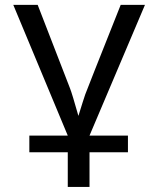

<svg xmlns="http://www.w3.org/2000/svg" viewBox="-20 -548 640 776"><path d="M341.8 0H497.1V67.4H341.8V207.5H253.9V67.4H98.6V0H253.9L33.7 -528.3H132.3L263.2 -190.4Q271.5 -169.4 296.9 -79.6L314 -134.3Q319.8 -152.8 324.5 -166.3Q329.1 -179.7 467.8 -528.3H565.9Z"/></svg>

Font: Liberation Mono
Style: Regular
Weight: 400
Monospace: yes
Designer: Steve Matteson
Foundry: Ascender Corporation
Version: Version 2.1.5